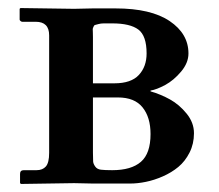

<svg xmlns="http://www.w3.org/2000/svg" viewBox="-20 -456 545 477"><path d="M210.9 -249H264.2Q305.7 -249 325 -269.8Q344.2 -290.5 344.2 -323.2Q344.2 -367.2 323.7 -382.6Q303.2 -397.9 258.8 -397.9H238.3Q230.5 -397.9 224.6 -396.2Q218.8 -394.5 216.3 -394Q213.9 -393.6 212.2 -389.4Q210.4 -385.3 210.4 -383.8Q210.4 -382.3 210.7 -374.8Q210.9 -367.2 210.9 -363.8ZM210.9 -213.9V-77.1Q210.9 -60.5 211.4 -54.7Q211.9 -48.8 216.6 -42.2Q221.2 -35.6 230.7 -34.4Q240.2 -33.2 258.8 -33.2Q306.2 -33.2 330.1 -54Q354 -74.7 354 -123Q354 -164.6 334.2 -189.2Q314.5 -213.9 272.9 -213.9ZM32.2 1 29.8 -1V-23.9Q29.8 -33.2 39.1 -33.2H70.8Q85.9 -33.2 94 -42.5Q102.1 -51.8 102.1 -76.2V-368.2Q102.1 -401.9 68.8 -401.9H35.2Q33.2 -401.9 31 -403.8Q28.8 -405.8 28.8 -407.2V-434.1L30.8 -436L164.1 -434.1L210 -435.1H267.1Q355 -435.1 401.6 -403.6Q448.2 -372.1 448.2 -323.2Q448.2 -299.8 429.9 -278.1Q411.6 -256.3 390.4 -244.9Q369.1 -233.4 354 -231V-229Q379.4 -221.7 402.3 -209Q425.3 -196.3 443.6 -173.8Q461.9 -151.4 461.9 -125Q461.9 -98.6 450.9 -76.9Q439.9 -55.2 423.1 -41.3Q406.2 -27.3 384.5 -17.8Q362.8 -8.3 342.3 -4.2Q321.8 0 303.2 0H210.9L164.1 -1Z"/></svg>

Font: Linux Libertine G
Style: Bold
Weight: 700
Designer: Philipp H. Poll
Foundry: Philipp H. Poll
Version: Version 5.0.3